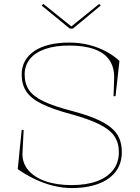

<svg xmlns="http://www.w3.org/2000/svg" viewBox="-20 -939 708 974"><path d="M343 15Q298 15 251 3.5Q204 -8 158.5 -29.5Q113 -51 70 -81L90 -280H100L94 -164Q92 -114 122.5 -77Q153 -40 210 -20Q267 0 343 0Q419 0 472.5 -20Q526 -40 554.5 -77.5Q583 -115 583 -167Q583 -215 560 -248.5Q537 -282 484 -308.5Q431 -335 340 -360Q247 -385 192 -412Q137 -439 113.5 -475Q90 -511 90 -561Q90 -599 106.5 -629Q123 -659 154 -680Q185 -701 229.5 -712Q274 -723 331 -723Q385 -723 432 -711Q479 -699 518 -678Q557 -657 586 -630L566 -451H556L559 -539Q561 -596 535.5 -633.5Q510 -671 458.5 -689.5Q407 -708 331 -708Q260 -708 209.5 -690.5Q159 -673 132 -640Q105 -607 105 -561Q105 -515 127 -482.5Q149 -450 201 -425Q253 -400 342 -377Q414 -358 463 -337.5Q512 -317 542 -292.5Q572 -268 585 -237.5Q598 -207 598 -167Q598 -133 587 -104.5Q576 -76 554.5 -54Q533 -32 502 -16.5Q471 -1 431 7Q391 15 343 15ZM483 -919 491 -911 350 -794H334L191 -911L200 -919L342 -805Z"/></svg>

Font: Kalnia Thin
Style: Regular
Weight: 250
Designer: Frida Medrano
Foundry: Frida Medrano
Version: Version 1.105